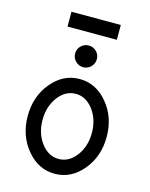

<svg xmlns="http://www.w3.org/2000/svg" viewBox="-116 -834 719 918"><g transform="rotate(15 244.0 -374.5)"><path d="M244.1 9.8Q163.1 9.8 106 -58.8Q48.8 -127.4 48.8 -224.6Q48.8 -321.8 106 -390.4Q163.1 -459 244.1 -459Q325.2 -459 382.3 -390.4Q439.5 -321.8 439.5 -224.6Q439.5 -127.4 382.3 -58.8Q325.2 9.8 244.1 9.8ZM244.1 -63.5Q294.9 -63.5 330.6 -110.6Q366.2 -157.7 366.2 -224.6Q366.2 -291.5 330.6 -338.6Q294.9 -385.7 244.1 -385.7Q193.4 -385.7 157.7 -338.6Q122.1 -291.5 122.1 -224.6Q122.1 -157.7 157.7 -110.6Q193.4 -63.5 244.1 -63.5ZM244.1 -517.6Q222.2 -517.6 206.3 -533.4Q190.4 -549.3 190.4 -571.3Q190.4 -593.8 206.3 -609.4Q222.2 -625 244.1 -625Q266.6 -625 282.2 -609.4Q297.9 -593.8 297.9 -571.3Q297.9 -549.3 282.2 -533.4Q266.6 -517.6 244.1 -517.6ZM366.2 -686H122.1V-759.3H366.2Z"/></g></svg>

Font: Catrinity
Style: Regular
Weight: 400
Designer: Alexander Lange
Foundry: High-Logic / Made with FontCreator
Version: Version 2.090;May 20, 2024;FontCreator 15.0.0.2974 64-bit